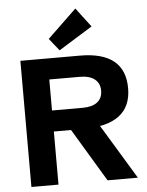

<svg xmlns="http://www.w3.org/2000/svg" viewBox="-62 -1016 814 1066"><g transform="rotate(-5 344.5 -483.0)"><path d="M69.3 0V-703.1H400.9Q651.9 -703.1 651.9 -499.5Q651.9 -295.9 382.8 -295.9H220.2V0ZM493.7 0 291.5 -336.9H458.5L662.6 0ZM220.2 -413.1H391.6Q444.3 -413.1 472.9 -435.3Q501.5 -457.5 501.5 -499Q501.5 -541 472.4 -563.5Q443.4 -585.9 389.2 -585.9H220.2ZM291.5 -742.2 236.8 -810.5 398.4 -965.8 479.5 -858.9Z"/></g></svg>

Font: Schibsted Grotesk
Style: Bold
Weight: 700
Designer: Bakken & Baeck AS, Henrik Kongsvoll
Foundry: Schibsted ASA
Version: Version 1.100;gftools[0.9.25]